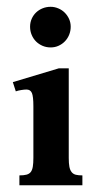

<svg xmlns="http://www.w3.org/2000/svg" viewBox="-20 -550 277 570"><path d="M189.9 -470.7Q189.9 -458 185.3 -446.8Q180.7 -435.5 172.6 -427.2Q164.6 -418.9 153.8 -414.1Q143.1 -409.2 130.4 -409.2Q117.7 -409.2 106.7 -413.8Q95.7 -418.5 87.4 -426.5Q79.1 -434.6 74.2 -446Q69.3 -457.5 69.3 -470.7Q69.3 -483.4 74.2 -494.4Q79.1 -505.4 87.4 -513.2Q95.7 -521 106.7 -525.4Q117.7 -529.8 130.4 -529.8Q142.1 -529.8 153.1 -525.1Q164.1 -520.5 172.1 -512.5Q180.2 -504.4 185.1 -493.7Q189.9 -482.9 189.9 -470.7ZM37.6 0V-29.3Q50.8 -29.3 58.8 -31.5Q66.9 -33.7 71.3 -39.3Q75.7 -44.9 77.4 -55.2Q79.1 -65.4 79.1 -81.5V-234.4Q79.1 -263.7 74.7 -273.9Q70.3 -284.2 58.6 -284.2Q52.2 -284.2 43 -282.7Q33.7 -281.2 26.9 -278.8L18.1 -306.2L154.8 -347.2H184.1V-81.1Q184.1 -64.9 186 -54.9Q188 -44.9 192.6 -39.1Q197.3 -33.2 205.1 -31.2Q212.9 -29.3 224.6 -29.3V0Z"/></svg>

Font: Scheherazade
Style: Bold
Weight: 700
Version: Version 2.100 (build 932/914)